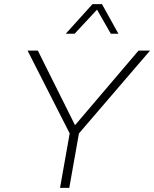

<svg xmlns="http://www.w3.org/2000/svg" viewBox="-20 -914 750 934"><path d="M272 0 319 -265 114 -668H164L345 -305L654 -668H710L364 -265L317 0ZM300 -750 430 -894H476L556 -750H519L452 -867L343 -750Z"/></svg>

Font: Gantari ExtraLight
Style: Italic
Weight: 250
Italic angle: -10°
Designer: Anugrah Pasau
Foundry: Lafontype
Version: Version 1.000